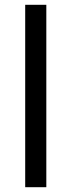

<svg xmlns="http://www.w3.org/2000/svg" viewBox="-20 -780 298 800"><path d="M173 0H85V-760H173Z"/></svg>

Font: Noto Sans PhagsPa
Style: Regular
Weight: 400
Designer: Monotype Design Team
Foundry: Monotype Imaging Inc.
Version: Version 2.004; ttfautohint (v1.8.4.7-5d5b)